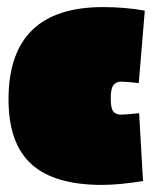

<svg xmlns="http://www.w3.org/2000/svg" viewBox="-20 -511 428 541"><path d="M372 -192 383 -1Q317 10 267 10Q133 10 68.5 -48.5Q4 -107 4 -231Q4 -491 270 -491Q333 -491 388 -481L371 -277Q333 -281 320.5 -281Q308 -281 300 -271.5Q292 -262 292 -233.5Q292 -205 299.5 -196.5Q307 -188 320.5 -188Q334 -188 372 -192Z"/></svg>

Font: Passion One Black
Style: Regular
Weight: 900
Designer: Alejandro Lo Celso
Foundry: Fontstage
Version: Version 1.002